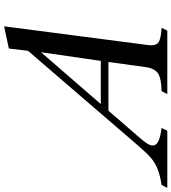

<svg xmlns="http://www.w3.org/2000/svg" viewBox="-115 -863 833 933"><g transform="rotate(-90 301.5 -396.5)"><path d="M532.2 -770 640.1 -793 548.8 -91.8Q547.9 -85.9 547.9 -75.2Q548.3 -49.8 566.4 -40.3Q584.5 -30.8 632.8 -27.8L619.1 0H311L325.2 -27.8Q384.8 -28.8 410.2 -44.4Q435.5 -60.1 441.9 -105L466.8 -286.1H230L101.1 -137.2Q77.1 -109.4 69.1 -95.7Q61 -82 61 -68.8Q62 -53.2 81.8 -43.5Q101.6 -33.7 146 -27.8L132.8 0H-145L-130.9 -27.8Q-83 -35.2 -52.5 -47.6Q-22 -60.1 0.7 -79.6Q23.4 -99.1 58.1 -139.2L521 -676.8ZM472.2 -323.2 514.2 -613.8 262.2 -323.2Z"/></g></svg>

Font: Libre Caslon Text
Style: Italic
Weight: 400
Italic angle: -25°
Designer: Pablo Impallari, Rodrigo Fuenzalida
Foundry: Pablo Impallari, Rodrigo Fuenzalida
Version: Version 1.002